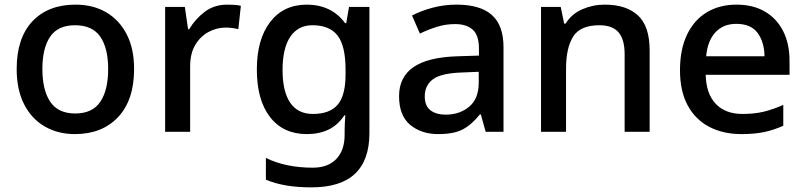

<svg xmlns="http://www.w3.org/2000/svg" viewBox="-20 -569 3477 829"><path d="M559 -271Q559 -137 490 -63.5Q421 10 303 10Q231 10 174 -22.5Q117 -55 84.5 -118Q52 -181 52 -271Q52 -405 120 -477Q188 -549 306 -549Q381 -549 437.5 -516.5Q494 -484 526.5 -422Q559 -360 559 -271ZM163 -271Q163 -180 197 -129.5Q231 -79 305 -79Q379 -79 413 -129.5Q447 -180 447 -271Q447 -361 413 -410.5Q379 -460 304 -460Q230 -460 196.5 -410.5Q163 -361 163 -271Z M961 -549Q975 -549 991.5 -548Q1008 -547 1020 -544L1009 -443Q998 -446 983 -448Q968 -450 955 -450Q915 -450 879.5 -430.5Q844 -411 822.5 -374Q801 -337 801 -283V0H693V-539H778L792 -443H797Q823 -487 864 -518Q905 -549 961 -549Z M1305 -549Q1357 -549 1399 -529Q1441 -509 1470 -469H1475L1487 -539H1575V6Q1575 122 1513 181Q1451 240 1324 240Q1266 240 1217.5 232Q1169 224 1128 207V113Q1214 155 1331 155Q1396 155 1432 117.5Q1468 80 1468 13V-5Q1468 -18 1469 -39Q1470 -60 1471 -71H1467Q1439 -29 1398.5 -9.5Q1358 10 1305 10Q1203 10 1146 -63.5Q1089 -137 1089 -269Q1089 -399 1146.5 -474Q1204 -549 1305 -549ZM1329 -460Q1267 -460 1233.5 -410.5Q1200 -361 1200 -267Q1200 -174 1233 -125.5Q1266 -77 1331 -77Q1404 -77 1438 -117Q1472 -157 1472 -248V-268Q1472 -371 1437.5 -415.5Q1403 -460 1329 -460Z M1951 -549Q2053 -549 2103.5 -504.5Q2154 -460 2154 -365V0H2077L2056 -75H2052Q2017 -31 1978.5 -10.5Q1940 10 1872 10Q1799 10 1751 -30Q1703 -70 1703 -154Q1703 -236 1765 -279Q1827 -322 1955 -326L2048 -329V-358Q2048 -417 2021 -441Q1994 -465 1945 -465Q1904 -465 1866 -453Q1828 -441 1793 -424L1759 -502Q1797 -522 1847 -535.5Q1897 -549 1951 -549ZM1975 -256Q1884 -253 1849 -226.5Q1814 -200 1814 -153Q1814 -111 1839 -92.5Q1864 -74 1904 -74Q1965 -74 2006 -108.5Q2047 -143 2047 -212V-259Z M2591 -549Q2684 -549 2734.5 -502.5Q2785 -456 2785 -351V0H2677V-335Q2677 -398 2651 -429Q2625 -460 2568 -460Q2486 -460 2455 -411.5Q2424 -363 2424 -271V0H2316V-539H2401L2416 -467H2422Q2448 -509 2494 -529Q2540 -549 2591 -549Z M3160 -549Q3231 -549 3282 -519.5Q3333 -490 3361 -435.5Q3389 -381 3389 -305V-246H3027Q3029 -164 3070.5 -120.5Q3112 -77 3186 -77Q3238 -77 3278.5 -87Q3319 -97 3362 -116V-26Q3322 -8 3280.5 1Q3239 10 3181 10Q3103 10 3043 -21Q2983 -52 2949.5 -113.5Q2916 -175 2916 -266Q2916 -356 2946.5 -419.5Q2977 -483 3032 -516Q3087 -549 3160 -549ZM3159 -466Q3103 -466 3069 -429.5Q3035 -393 3029 -326H3281Q3280 -388 3251 -427Q3222 -466 3159 -466Z"/></svg>

Font: Noto Sans Nag Mundari Medium
Style: Regular
Weight: 500
Version: Version 1.000